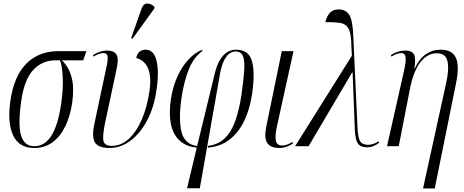

<svg xmlns="http://www.w3.org/2000/svg" viewBox="-20 -824 2613 1082"><path d="M172 10Q89 10 55 -59Q21 -128 38 -252Q58 -395 128.5 -465.5Q199 -536 311 -536H467L449 -484H329Q368 -446 383.5 -388.5Q399 -331 387 -246Q376 -171 348.5 -113.5Q321 -56 277 -23Q233 10 172 10ZM174 0Q232 0 270 -60Q308 -120 325 -243Q337 -324 333.5 -390Q330 -456 318 -484H292Q218 -484 167 -429.5Q116 -375 99 -250Q81 -123 98.5 -61.5Q116 0 174 0Z M596 10Q534 10 515 -21.5Q496 -53 512 -127L581 -451Q589 -488 586 -506.5Q583 -525 563 -525Q539 -525 507 -505L504 -514Q524 -526 543.5 -532.5Q563 -539 582 -539Q615 -539 629 -525.5Q643 -512 643.5 -489Q644 -466 637 -435L574 -140Q557 -61 562.5 -31.5Q568 -2 611 -2Q661 -2 704 -40Q747 -78 778 -148Q809 -218 823 -314Q831 -374 822.5 -412Q814 -450 794 -470.5Q774 -491 748 -497Q752 -521 766.5 -532.5Q781 -544 799 -544Q833 -544 849.5 -514.5Q866 -485 869 -434Q872 -383 862 -318Q849 -222 810.5 -148Q772 -74 716.5 -32Q661 10 596 10ZM727 -606 719 -609 778 -776Q789 -805 811 -804Q833 -803 851 -785L849 -775Z M1034 237 1089 8Q1003 0 964 -67.5Q925 -135 943 -265Q954 -336 980 -393Q1006 -450 1042 -488.5Q1078 -527 1118 -543L1121 -537Q1072 -502 1044 -433Q1016 -364 1002 -267Q986 -149 1003 -80Q1020 -11 1091 -1L1187 -396Q1200 -455 1220 -487Q1240 -519 1263 -531.5Q1286 -544 1310 -544Q1382 -544 1400 -479Q1418 -414 1401 -297Q1389 -213 1358 -146.5Q1327 -80 1275.5 -39Q1224 2 1151 8L1152 -2Q1211 -9 1248.5 -46.5Q1286 -84 1307.5 -147Q1329 -210 1341 -291Q1352 -369 1356 -423.5Q1360 -478 1350 -506Q1340 -534 1307 -534Q1292 -534 1275.5 -524Q1259 -514 1245 -488Q1231 -462 1221 -414L1106 237Z M1554 10Q1505 10 1486 -18.5Q1467 -47 1481 -113L1568 -536H1634L1540 -109Q1530 -65 1534 -34.5Q1538 -4 1572 -4Q1585 -4 1599 -9.5Q1613 -15 1628 -24L1631 -15Q1614 -4 1594.5 3Q1575 10 1554 10Z M1643 0 1963 -510 1960 -564Q1960 -630 1946 -659Q1932 -688 1900 -694Q1868 -700 1814 -699Q1819 -728 1837 -749.5Q1855 -771 1889 -771Q1930 -771 1949 -739Q1968 -707 1971 -619L1994 -119Q1996 -53 2008 -30.5Q2020 -8 2055 -8Q2070 -8 2086.5 -14Q2103 -20 2114 -28L2116 -19Q2102 -8 2085 -1Q2068 6 2049 6Q2023 6 2008.5 -3.5Q1994 -13 1987 -38Q1980 -63 1979 -112L1967 -415H1964L1719 0Z M2364 238 2494 -355Q2512 -436 2501.5 -480Q2491 -524 2442 -524Q2389 -524 2349.5 -474Q2310 -424 2290 -322L2227 0H2161L2257 -426Q2269 -479 2265.5 -502Q2262 -525 2242 -525Q2233 -525 2219 -521Q2205 -517 2186 -505L2183 -514Q2224 -539 2262 -539Q2305 -539 2314.5 -514Q2324 -489 2315 -438H2317Q2343 -493 2380 -518.5Q2417 -544 2463 -544Q2528 -544 2549 -498.5Q2570 -453 2550 -355L2430 238Z"/></svg>

Font: Noto Serif Display ExtraCondensed Light
Style: Italic
Weight: 300
Width: 2
Italic angle: -12°
Designer: Monotype Design Team
Foundry: Monotype Imaging Inc.
Version: Version 2.009